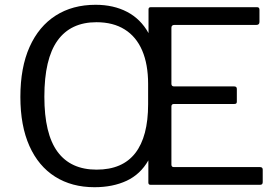

<svg xmlns="http://www.w3.org/2000/svg" viewBox="-20 -772 1164 802"><path d="M1065.6 -74.1Q1077.4 -74.1 1077.4 -63.8V-11.1Q1077.4 -5.8 1074.8 -2.9Q1072.2 0 1065.8 0H609Q599.7 0 599.7 -9.4V-102.1Q566.8 -44.1 509.1 -17Q451.3 10 374.6 10Q279.8 10 210.2 -34Q140.6 -77.9 102.9 -162.2Q65.1 -246.5 65.1 -367.3Q65.1 -490.1 103.6 -576.1Q142.2 -662.1 212.6 -707Q283 -752 379.4 -752Q454.2 -752 510.9 -722.4Q567.6 -692.8 600.4 -633.7V-732.8Q600.4 -742 609.7 -742H1053.8Q1063.8 -742 1063.8 -731.1V-680.4Q1063.8 -667.9 1050.9 -667.9H708.8Q696 -667.9 696 -656.1V-421.8Q696 -411 707.4 -411H958.5Q969.3 -411 969.3 -400.4V-347.4Q969.3 -342.6 967.1 -340.1Q964.9 -337.7 958.6 -337.7H706.9Q696 -337.7 696 -327.3V-84.5Q696 -74.1 705.8 -74.1H1065.6ZM383.5 -63.4Q491.5 -63.4 545.1 -132.5Q598.7 -201.6 598.7 -336.6V-421.2Q598.7 -503.2 573.9 -561.1Q549.1 -618.9 500.8 -649Q452.6 -679.2 383 -679.2Q275.3 -679.2 220.3 -602.6Q165.3 -526 165.3 -368.2Q165.3 -212.7 220.4 -138Q275.4 -63.4 383.5 -63.4Z"/></svg>

Font: Libre Franklin Thin
Style: Regular
Weight: 100
Designer: Pablo Impallari, Rodrigo Fuenzalida, Nhung Nguyen
Foundry: Impallari Type
Version: Version 3.000